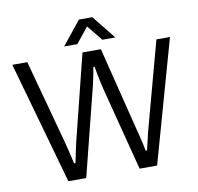

<svg xmlns="http://www.w3.org/2000/svg" viewBox="-92 -963 1092 1059"><g transform="rotate(-10 454.5 -434.0)"><path d="M206 0 13 -686H97L225 -213Q228 -201 233.5 -179Q239 -157 244.5 -134Q250 -111 254 -92H262Q265 -106 268.5 -123Q272 -140 275.5 -157Q279 -174 282.5 -189Q286 -204 288 -213L406 -686H509L627 -213Q631 -201 636 -179Q641 -157 646.5 -134Q652 -111 655 -92H663Q666 -106 670 -123Q674 -140 678 -156.5Q682 -173 685.5 -188.5Q689 -204 692 -213L820 -686H896L703 0H605L483 -473Q479 -488 474.5 -510Q470 -532 465.5 -555.5Q461 -579 458 -597H451Q448 -579 443.5 -555.5Q439 -532 434 -510Q429 -488 425 -473L306 0ZM312 -736 418 -868H493L599 -736H526L436 -847H475L386 -736Z"/></g></svg>

Font: Archivo SemiBold Light
Style: Regular
Weight: 300
Version: Version 2.001